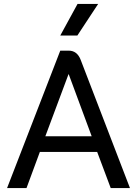

<svg xmlns="http://www.w3.org/2000/svg" viewBox="-20 -958 698 978"><path d="M475 -184H183L115 0H16L287 -700H330Q373 -700 391 -653L642 0H544ZM211 -264H447L330 -580H329ZM375 -938H480L374 -777H287Z"/></svg>

Font: Bai Jamjuree Medium
Style: Regular
Weight: 500
Version: Version 1.000; ttfautohint (v1.6)